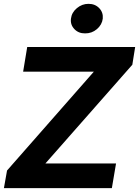

<svg xmlns="http://www.w3.org/2000/svg" viewBox="-27 -970 717 990"><path d="M-6.8 0 9.3 -90.8 457 -600.6H92.3L113.3 -727.5H669.9L655.3 -636.2L207 -127H571.3L549.8 0ZM411.6 -797.9Q378.4 -797.4 356.7 -819.8Q335 -842.3 338.9 -874Q342.8 -905.8 369.4 -928Q396 -950.2 429.2 -950.2Q463.4 -950.2 484.6 -928Q505.9 -905.8 502.9 -874Q499 -842.3 472.7 -819.8Q446.3 -797.4 411.6 -797.9Z"/></svg>

Font: Inter Tight
Style: Bold Italic
Weight: 700
Italic angle: -9.39999°
Designer: Rasmus Andersson
Foundry: rsms
Version: Version 3.004